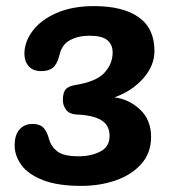

<svg xmlns="http://www.w3.org/2000/svg" viewBox="-20 -604 560 629"><path d="M246 5Q169 5 120.5 -14Q72 -33 50 -63.5Q28 -94 28 -128Q28 -162 44 -180Q60 -198 87 -198Q110 -198 122 -186Q134 -174 141 -147Q148 -123 168.5 -107.5Q189 -92 238 -92Q278 -92 308.5 -107.5Q339 -123 339 -159Q339 -194 311.5 -210.5Q284 -227 228 -229Q206 -231 196 -245Q186 -259 186 -276Q186 -300 194.5 -310.5Q203 -321 224 -325Q295 -336 322 -365.5Q349 -395 349 -432Q349 -458 331.5 -472.5Q314 -487 273 -487Q237 -487 209.5 -472.5Q182 -458 174 -421Q167 -393 153 -382Q139 -371 116 -371Q88 -371 74 -387Q60 -403 60 -428Q60 -467 87 -503Q114 -539 165.5 -561.5Q217 -584 288 -584Q383 -584 434.5 -547.5Q486 -511 486 -437Q486 -389 449.5 -347.5Q413 -306 355 -285Q403 -279 439 -245Q475 -211 475 -155Q475 -103 443 -67Q411 -31 359 -13Q307 5 246 5Z"/></svg>

Font: Pacifico
Style: Regular
Weight: 400
Designer: Vernon Adams
Foundry: Vernon Adams
Version: Version 3.010; ttfautohint (v1.8.4.7-5d5b)